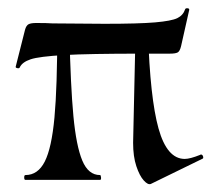

<svg xmlns="http://www.w3.org/2000/svg" viewBox="-20 -446 530 476"><path d="M449 -421 429 -332Q426 -319 420.5 -316Q415 -313 401 -313H330Q201 -313 139 -309.5Q77 -306 56 -299Q35 -292 29 -279Q28 -276 23 -277Q18 -278 19 -281L42 -372Q45 -383 51 -386Q57 -389 70 -389Q97 -389 110 -388L239 -387Q324 -387 364.5 -390.5Q405 -394 419.5 -401Q434 -408 439 -423Q440 -426 445 -425.5Q450 -425 449 -421ZM333 -372Q338 -372 342.5 -369.5Q347 -367 347 -365Q352 -203 373 -127.5Q394 -52 438 -52Q451 -52 476 -62L478 -63Q482 -63 483.5 -58Q485 -53 481 -52L354 10Q347 13 336.5 1.5Q326 -10 318 -34Q310 -58 310 -92L316 -364L331 -372ZM228 -12Q230 -12 230.5 -6Q231 0 228 0H43Q40 0 40 -6Q40 -12 43 -12Q74 -12 91 -45.5Q108 -79 115 -154.5Q122 -230 122 -368L152 -366Q155 -232 162 -158Q169 -84 184 -48Q199 -12 228 -12Z"/></svg>

Font: Cormorant Infant SemiBold
Style: Regular
Weight: 600
Designer: Christian Thalmann (Catharsis Fonts)
Foundry: Catharsis Fonts
Version: Version 4.000